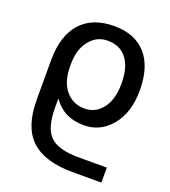

<svg xmlns="http://www.w3.org/2000/svg" viewBox="-138 -632 855 963"><g transform="rotate(20 289.5 -150.0)"><path d="M514 150V230H362Q211 230 139 163Q67 96 67 -50V-260Q67 -391 129 -460.5Q191 -530 307 -530Q418 -530 477.5 -463Q537 -396 537 -270Q537 -152 478.5 -81Q420 -10 332 -10Q225 -10 169 -90H167V-45Q167 64 210.5 107Q254 150 362 150ZM439 -270Q439 -358 403 -404Q367 -450 302 -450Q243 -450 205 -402.5Q167 -355 167 -275V-265Q167 -183 205.5 -136.5Q244 -90 307 -90Q365 -90 402 -138Q439 -186 439 -270Z"/></g></svg>

Font: Mplus 1p Medium
Style: Regular
Weight: 500
Version: Version 1.061